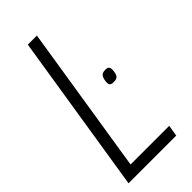

<svg xmlns="http://www.w3.org/2000/svg" viewBox="-226 -747 794 794"><g transform="rotate(-45 171.5 -350.0)"><path d="M11 0 122 -700H175L72 -49H298L290 0ZM242 -363Q244 -381 250.5 -390.5Q257 -400 275 -400Q288 -400 292.5 -394.5Q297 -389 296 -376Q295 -357 288.5 -348Q282 -339 265 -339Q251 -339 246 -344Q241 -349 242 -363Z"/></g></svg>

Font: Georama SemiCondensed Light
Style: Italic
Weight: 300
Width: 4
Italic angle: -9°
Designer: Jean-Baptiste Levee
Foundry: Production Type
Version: Version 1.000